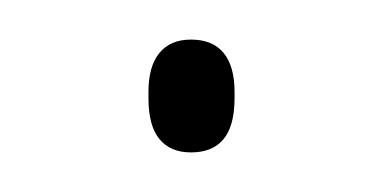

<svg xmlns="http://www.w3.org/2000/svg" viewBox="-20 -315 194 97"><path d="M76.5 -238Q66 -238 60.5 -244.8Q55 -251.5 55 -265.5V-268.5Q55 -281.5 60.5 -288.2Q66 -295 76.5 -295Q87.5 -295 93 -288.2Q98.5 -281.5 98.5 -268.5V-265.5Q98.5 -251.5 93 -244.8Q87.5 -238 76.5 -238Z"/></svg>

Font: Anek Gujarati Thin
Style: Regular
Weight: 250
Version: Version 1.003